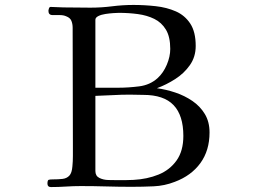

<svg xmlns="http://www.w3.org/2000/svg" viewBox="-20 -755 1040 777"><path d="M722 -205Q722 -288 682.5 -329.5Q643 -371 560 -371Q547 -371 533 -371.5Q519 -372 505 -372Q471 -372 436 -370Q401 -368 366 -367V-63Q366 -43 382 -35Q398 -27 418.5 -26.5Q439 -26 453 -26Q470 -26 487 -26Q504 -26 520 -27Q576 -30 621.5 -48.5Q667 -67 694.5 -105.5Q722 -144 722 -205ZM669 -557Q669 -606 651.5 -635Q634 -664 604.5 -678.5Q575 -693 538 -698Q501 -703 461 -703Q454 -703 439 -702Q424 -701 407 -698.5Q390 -696 378 -690Q366 -684 366 -675V-400H459Q499 -400 543 -405.5Q587 -411 618 -439Q641 -460 655 -493Q669 -526 669 -557ZM828 -219Q828 -146 791 -95Q754 -44 687 -19Q646 -3 601.5 -1Q557 1 513 1Q461 1 410 -0.5Q359 -2 307 -2Q277 -2 246.5 0Q216 2 186 2Q172 2 172 -12Q172 -26 177.5 -27.5Q183 -29 193 -29Q216 -29 233 -31Q250 -33 260.5 -44Q271 -55 273 -82Q275 -102 275 -123.5Q275 -145 275 -165Q275 -285 274.5 -404.5Q274 -524 274 -643Q274 -658 269 -670.5Q264 -683 248 -689Q237 -694 221.5 -694Q206 -694 193 -694Q176 -694 176 -711Q176 -714 178 -720.5Q180 -727 185 -727Q198 -727 211 -726Q224 -725 237 -725Q264 -725 291.5 -724.5Q319 -724 346 -724Q390 -724 433.5 -729.5Q477 -735 520 -735Q565 -735 610 -730Q655 -725 691.5 -709Q728 -693 750 -659.5Q772 -626 772 -569Q772 -525 748.5 -491.5Q725 -458 689 -435Q653 -412 615 -398Q652 -393 689.5 -380.5Q727 -368 758.5 -346.5Q790 -325 809 -293.5Q828 -262 828 -219Z"/></svg>

Font: Kaisei Tokumin
Style: Regular
Weight: 400
Designer: Font-Kai, 金井和夫
Foundry: KAZUO KANAI
Version: Version 5.003